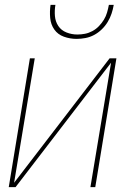

<svg xmlns="http://www.w3.org/2000/svg" viewBox="-20 -770 540 790"><path d="M16 0 103 -530H123L38 -18L431 -530H459L372 0H352L437 -512L44 0ZM295 -610Q268 -610 243 -619Q218 -628 203.5 -648.5Q189 -669 186.5 -696Q184 -723 188 -750H208Q204 -727 206 -704Q208 -681 220 -663Q232 -645 253.5 -636.5Q275 -628 298 -628Q314 -628 329.5 -631Q345 -634 360 -642Q375 -650 387 -662.5Q399 -675 407.5 -689Q416 -703 420.5 -718.5Q425 -734 428 -750H448Q445 -732 439 -714Q433 -696 423 -679.5Q413 -663 398.5 -649Q384 -635 367 -626Q350 -617 331.5 -613.5Q313 -610 295 -610Z"/></svg>

Font: Iosevka Curly Thin Oblique
Style: Regular
Weight: 100
Italic angle: -9°
Monospace: yes
Designer: Belleve Invis
Foundry: Belleve Invis
Version: Version 11.1.0; ttfautohint (v1.8.3)